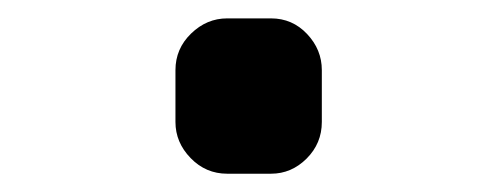

<svg xmlns="http://www.w3.org/2000/svg" viewBox="-20 -190 540 210"><path d="M228.5 0Q205.1 0 188.5 -17.1Q171.9 -34.2 171.9 -56.6V-113.3Q171.9 -136.7 189 -153.3Q206.1 -169.9 228.5 -169.9H276.4Q299.8 -169.9 315.9 -152.8Q332 -135.7 332 -113.3V-56.6Q332 -33.2 315.4 -16.6Q298.8 0 276.4 0Z"/></svg>

Font: Rounded Mgen+ 1mn medium
Style: Regular
Weight: 500
Designer: [Source Han Sans]
Ryoko NISHIZUKA  (kana & ideographs); Paul D. Hunt (Latin, Greek & Cyrillic); Wenlong ZHANG  (bopomofo
Version: Version 1.059.20150602